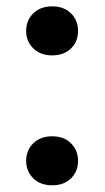

<svg xmlns="http://www.w3.org/2000/svg" viewBox="-20 -565 322 591"><path d="M140.6 -545.4Q176.8 -545.4 198.5 -523.9Q220.2 -502.4 220.2 -469.7Q220.2 -437 198.5 -415.8Q176.8 -394.5 140.6 -394.5Q104.5 -394.5 82.5 -416Q60.5 -437.5 60.5 -469.7Q60.5 -502.4 82.5 -523.9Q104.5 -545.4 140.6 -545.4ZM140.6 -145.5Q176.8 -145.5 198.5 -124Q220.2 -102.5 220.2 -69.8Q220.2 -37.1 198.5 -15.9Q176.8 5.4 140.6 5.4Q104.5 5.4 82.5 -16.1Q60.5 -37.6 60.5 -69.8Q60.5 -102.5 82.5 -124Q104.5 -145.5 140.6 -145.5Z"/></svg>

Font: Mardoto
Style: Bold
Weight: 700
Designer: Christian Robertson, Vahan Hovhannisyan
Foundry: Google
Version: Version 1.000